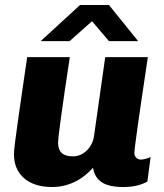

<svg xmlns="http://www.w3.org/2000/svg" viewBox="-20 -740 659 770"><path d="M213 -167Q213 -113 271 -113Q304 -113 328 -136.5Q352 -160 357 -194L402 -511H573Q519 -153 519 -127Q519 -114 527 -107Q535 -100 545 -100Q559 -100 584 -110L571 -12Q533 10 474 10Q416 10 387.5 -9.5Q359 -29 353 -67Q283 10 188 10Q118 10 77 -25Q36 -60 36 -122Q36 -146 53.5 -266.5Q71 -387 75 -415Q78 -439 89 -511H260Q213 -202 213 -167ZM534 -575H417L349 -655L259 -575H143L301 -720H417Z"/></svg>

Font: Chivo ExtraBold Italic
Style: Regular
Weight: 800
Italic angle: -8.05°
Designer: Hector Gatti
Foundry: Omnibus-Type
Version: Version 1.007